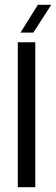

<svg xmlns="http://www.w3.org/2000/svg" viewBox="-20 -775 232 795"><path d="M53.7 0V-600H126.2V0ZM64.8 -640 136.8 -755.2H192.3L118.1 -640Z"/></svg>

Font: Big Shoulders Stencil Display SC Thin
Style: Regular
Weight: 100
Designer: Patric King
Foundry: XO Type Co
Version: Version 2.001